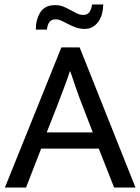

<svg xmlns="http://www.w3.org/2000/svg" viewBox="-20 -843 630 863"><path d="M256 -630H338L589 0H493L424 -175H165L97 0H2ZM190 -248H397L355 -357Q338 -400 324 -440Q310 -480 296 -522H294Q280 -480 265 -441Q250 -402 233 -357ZM141 -710Q141 -756 161.5 -788Q182 -820 228 -820Q249 -820 265.5 -813Q282 -806 296.5 -798Q311 -790 325 -783Q339 -776 355 -776Q375 -776 383.5 -791Q392 -806 394 -823H444Q444 -802 439 -782.5Q434 -763 423.5 -747.5Q413 -732 397.5 -722.5Q382 -713 361 -713Q340 -713 321.5 -719.5Q303 -726 287 -734.5Q271 -743 257 -749.5Q243 -756 231 -756Q210 -756 201.5 -743Q193 -730 191 -710Z"/></svg>

Font: Mukta Vaani
Style: Regular
Weight: 400
Designer: Noopur Datye, Girish Dalvi, Yashodeep Gholap, Pallavi Karambelkar
Foundry: Ek Type
Version: Version 2.538;PS 1.000;hotconv 16.6.51;makeotf.lib2.5.65220;